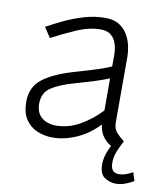

<svg xmlns="http://www.w3.org/2000/svg" viewBox="-82 -631 753 868"><g transform="rotate(10 294.5 -197.0)"><path d="M190 12Q152.5 12 119.2 -1.8Q86 -15.5 65.5 -46.2Q45 -77 45 -128Q45 -195 94.8 -233.2Q144.5 -271.5 242 -299Q300 -315.5 340.5 -328.8Q381 -342 400 -351.5V-409Q400 -418.5 397.8 -434.5Q395.5 -450.5 387.8 -467.2Q380 -484 364 -495.5Q348 -507 320 -507Q267.5 -507 209.5 -481.5Q151.5 -456 100 -429L70 -475Q101.5 -492.5 143.5 -512.8Q185.5 -533 233.8 -547.5Q282 -562 332 -562Q372 -562 397 -545.8Q422 -529.5 435.8 -504.8Q449.5 -480 454.8 -454Q460 -428 460 -409V-103Q460 -76.5 475.2 -59.2Q490.5 -42 511 -27L467 9Q440 -4 421.8 -27.2Q403.5 -50.5 400 -85Q355 -37 299.2 -12.5Q243.5 12 190 12ZM196 -44Q252 -44 304 -73.2Q356 -102.5 400 -149V-296.5Q389 -292 372.2 -285.8Q355.5 -279.5 326 -270.2Q296.5 -261 247 -247Q178.5 -228 141.2 -203.2Q104 -178.5 104 -128Q104 -88 129 -66Q154 -44 196 -44ZM507.5 168Q480.5 168 456.2 152.2Q432 136.5 432 91Q432 60 447.8 23.8Q463.5 -12.5 480 -40L511 -27Q499 -5.5 487.5 21.8Q476 49 476 77Q476 123 513.5 123Q531.5 123 548.2 116.5Q565 110 577 103L589 141.5Q577 149.5 553.5 158.8Q530 168 507.5 168Z"/></g></svg>

Font: Junction Light
Style: Regular
Weight: 300
Designer: Caroline Hadilaksono
Foundry: Caroline Hadilaksono, Tyler Finck, The League of Moveable Type
Version: Version 2.000; ttfautohint (v1.8.3)